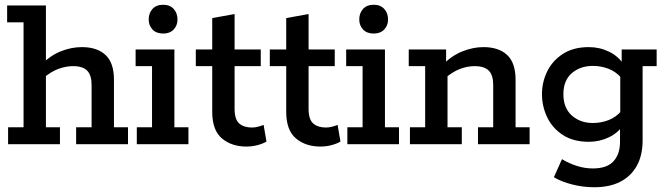

<svg xmlns="http://www.w3.org/2000/svg" viewBox="-20 -606 2803 807"><path d="M14 0V-71H79V-512H10V-583H173V-338L154 -335Q192 -373 236 -390.5Q280 -408 324 -408Q388 -408 423.5 -375Q459 -342 459 -271V-71H518V0H300V-71H365V-249Q365 -290 346.5 -309Q328 -328 287 -328Q257 -328 225.5 -316.5Q194 -305 160 -276L173 -307V-71H232V0Z M555 0V-71H619V-328H550V-398H713V-71H772V0ZM666 -465Q637 -465 621 -482Q605 -499 605 -524Q605 -551 621 -568.5Q637 -586 666 -586Q694 -586 710 -568.5Q726 -551 726 -524Q726 -499 710 -482Q694 -465 666 -465Z M1016 10Q953 10 912.5 -24.5Q872 -59 872 -136V-328H803V-398H872V-530L966 -547V-398H1076V-328H966V-149Q966 -104 985.5 -87Q1005 -70 1039 -70Q1052 -70 1065 -73.5Q1078 -77 1088 -81L1100 -11Q1085 -2 1062.5 4Q1040 10 1016 10Z M1327 10Q1264 10 1223.5 -24.5Q1183 -59 1183 -136V-328H1114V-398H1183V-530L1277 -547V-398H1387V-328H1277V-149Q1277 -104 1296.5 -87Q1316 -70 1350 -70Q1363 -70 1376 -73.5Q1389 -77 1399 -81L1411 -11Q1396 -2 1373.5 4Q1351 10 1327 10Z M1440 0V-71H1504V-328H1435V-398H1598V-71H1657V0ZM1551 -465Q1522 -465 1506 -482Q1490 -499 1490 -524Q1490 -551 1506 -568.5Q1522 -586 1551 -586Q1579 -586 1595 -568.5Q1611 -551 1611 -524Q1611 -499 1595 -482Q1579 -465 1551 -465Z M1703 0V-71H1767V-328H1698V-398H1855V-338L1842 -335Q1880 -373 1924.5 -390.5Q1969 -408 2012 -408Q2076 -408 2111.5 -375Q2147 -342 2147 -271V-71H2206V0H1989V-71H2053V-249Q2053 -290 2034.5 -309Q2016 -328 1975 -328Q1945 -328 1914 -316.5Q1883 -305 1849 -276L1861 -307V-71H1921V0Z M2478 181Q2431 181 2385.5 169.5Q2340 158 2308 139L2342 63Q2372 81 2405 91.5Q2438 102 2472 102Q2531 102 2558.5 72Q2586 42 2586 -10V-71L2601 -83Q2579 -48 2539.5 -29Q2500 -10 2455 -10Q2390 -10 2346 -38.5Q2302 -67 2280 -113Q2258 -159 2258 -210Q2258 -261 2280 -306Q2302 -351 2346 -379.5Q2390 -408 2455 -408Q2500 -408 2539.5 -389Q2579 -370 2601 -335L2593 -331V-398H2740V-328H2681V-16Q2681 47 2656.5 91Q2632 135 2587 158Q2542 181 2478 181ZM2472 -89Q2506 -89 2537.5 -101Q2569 -113 2592 -140L2587 -106V-310L2592 -278Q2569 -305 2537.5 -317Q2506 -329 2472 -329Q2419 -329 2383.5 -298.5Q2348 -268 2348 -210Q2348 -152 2383.5 -120.5Q2419 -89 2472 -89Z"/></svg>

Font: Rokkitt Medium
Style: Regular
Weight: 500
Version: Version 3.103